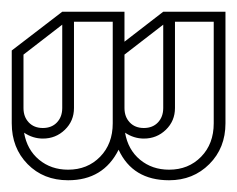

<svg xmlns="http://www.w3.org/2000/svg" viewBox="-20 -750 404 327"><path d="M96 -443Q54 -443 27 -470.5Q0 -498 0 -540V-664L86 -730H192V-679L258 -730H364V-540Q364 -498 336.5 -470.5Q309 -443 268 -443Q206 -443 182 -495Q156 -443 96 -443ZM225 -514Q208 -514 193 -524Q198 -495 218.5 -478Q239 -461 268 -461Q301 -461 322.5 -483Q344 -505 344 -540V-713H278V-566Q278 -544 262.5 -529Q247 -514 225 -514ZM53 -514Q36 -514 21 -524Q26 -495 46.5 -478Q67 -461 96 -461Q129 -461 150.5 -483Q172 -505 172 -540V-713H106V-566Q106 -544 90.5 -529Q75 -514 53 -514ZM20 -566Q20 -551 29 -541.5Q38 -532 53 -532Q68 -532 77 -541.5Q86 -551 86 -566V-708L20 -657ZM192 -566Q192 -551 201 -541.5Q210 -532 225 -532Q240 -532 249 -541.5Q258 -551 258 -566V-708L192 -657Z"/></svg>

Font: Imposible
Style: Regular
Weight: 400
Designer: Rodrigo Fuenzalida
Foundry: fragTYPE
Version: Version 1.000